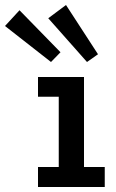

<svg xmlns="http://www.w3.org/2000/svg" viewBox="-113 -748 463 768"><path d="M39 -440H223V-80H306V0H39V-80H122V-361H39ZM151 -728 279 -531 235 -500 80 -675ZM-35 -707 129 -539 91 -500 -93 -644Z"/></svg>

Font: Podkova SemiBold
Style: Regular
Weight: 600
Designer: Ilya Yudin
Foundry: Cyreal (www.cyreal.org)
Version: Version 2.103